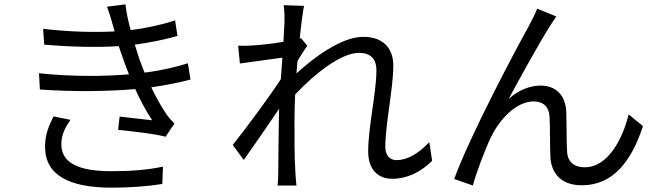

<svg xmlns="http://www.w3.org/2000/svg" viewBox="-20 -818 3040 886"><path d="M305 -265 227 -281C205 -237 187 -195 188 -138C189 -10 299 48 495 48C580 48 659 42 729 31L732 -49C660 -34 587 -28 494 -28C337 -28 263 -69 263 -152C263 -196 281 -230 305 -265ZM502 -698 509 -673C413 -668 299 -671 179 -685L184 -612C309 -601 432 -599 528 -605L555 -527L575 -475C462 -465 310 -464 160 -480L164 -405C318 -394 482 -396 604 -407C626 -358 652 -309 682 -263C650 -267 585 -274 532 -280L525 -219C594 -211 688 -202 744 -187L785 -248C771 -262 759 -275 748 -291C722 -329 699 -372 678 -415C748 -425 811 -438 859 -451L847 -526C800 -511 730 -493 647 -483L624 -543L602 -612C671 -621 742 -636 799 -652L788 -724C724 -703 654 -688 583 -679C572 -719 563 -760 559 -798L474 -787C484 -759 494 -728 502 -698Z M1293 -720 1288 -625C1236 -616 1177 -610 1144 -608C1120 -607 1101 -606 1079 -607L1087 -525L1283 -552L1276 -453C1226 -375 1110 -219 1054 -149L1105 -80C1153 -148 1219 -243 1268 -316L1267 -277C1265 -168 1265 -117 1264 -21C1264 -5 1263 20 1261 38H1348C1346 20 1344 -5 1343 -23C1338 -112 1339 -173 1339 -264C1339 -300 1340 -340 1342 -382C1434 -480 1555 -574 1636 -574C1687 -574 1717 -550 1717 -492C1717 -394 1679 -230 1679 -119C1679 -36 1724 7 1790 7C1858 7 1921 -23 1974 -76L1961 -162C1910 -108 1858 -79 1810 -79C1774 -79 1758 -107 1758 -140C1758 -242 1795 -414 1795 -514C1795 -595 1749 -648 1656 -648C1555 -648 1426 -551 1348 -479L1353 -537C1368 -562 1385 -589 1398 -607L1369 -642L1363 -640C1370 -710 1378 -766 1383 -791L1289 -794C1293 -769 1293 -742 1293 -720Z M2547 -742 2459 -778C2447 -749 2434 -724 2422 -701C2368 -604 2149 -194 2076 8L2162 38C2175 -12 2218 -130 2248 -190C2287 -268 2362 -350 2443 -350C2488 -350 2513 -324 2516 -280C2519 -225 2517 -148 2520 -90C2524 -31 2558 37 2665 37C2810 37 2894 -75 2947 -236L2881 -290C2855 -184 2789 -46 2678 -46C2634 -46 2600 -67 2597 -117C2594 -166 2595 -243 2593 -302C2590 -381 2542 -423 2476 -423C2428 -423 2375 -405 2327 -361C2379 -458 2471 -624 2515 -693C2527 -712 2538 -730 2547 -742Z"/></svg>

Font: Noto Sans KR
Style: Regular
Weight: 400
Designer: Ryoko NISHIZUKA 西塚涼子 (kana, bopomofo & ideographs); Paul D. Hunt (Latin, Greek & Cyrillic); Sandoll Communications 산돌커뮤니
Foundry: Adobe
Version: Version 2.004;hotconv 1.0.118;makeotfexe 2.5.65603